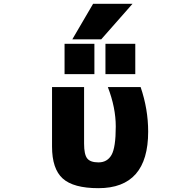

<svg xmlns="http://www.w3.org/2000/svg" viewBox="-20 -986 1040 1018"><path d="M473.6 -965.8H682.6L516.6 -777.3H363.3ZM322.3 -592.8V-753.9H480.5V-592.8ZM539.1 -592.8V-753.9H697.3V-592.8ZM765.6 -288.1Q765.6 11.7 502 11.7Q369.1 11.7 312.5 -39.6Q255.9 -90.8 255.9 -209V-524.4H425.8V-224.6Q425.8 -167 442.4 -146Q459 -125 502 -125Q548.8 -125 571.3 -164.6Q593.8 -204.1 593.8 -315.4Q593.8 -415 551.8 -524.4H725.6Q765.6 -407.2 765.6 -288.1Z"/></svg>

Font: GenEi Gothic M Heavy
Style: Regular
Weight: 800
Designer: o_tamon (Modified); [Source Han Sans]
Ryoko NISHIZUKA  (kana & ideographs); Paul D. Hunt (Latin, Greek & Cyrillic); Wenl
Version: Version 1.1a;Original Version 1.004